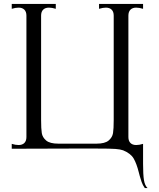

<svg xmlns="http://www.w3.org/2000/svg" viewBox="-20 -760 814 981"><path d="M689 120Q678 76 663 50Q648 24 609 8Q595 3 570 1Q545 -1 470 -1H357Q280 0 40 0V-25Q59 -19 75 -19Q94 -19 104.5 -29.5Q115 -40 115 -60V-680Q115 -700 104.5 -710.5Q94 -721 75 -721Q59 -721 40 -715V-740H265V-715Q246 -721 230 -721Q211 -721 200.5 -710.5Q190 -700 190 -680V-147Q190 -102 193.5 -80Q197 -58 216 -42Q235 -26 278 -26H473Q516 -26 535 -42Q554 -58 557.5 -80Q561 -102 561 -147V-680Q561 -700 550.5 -710.5Q540 -721 521 -721Q506 -721 486 -715V-740H711V-715Q691 -721 676 -721Q657 -721 646.5 -710.5Q636 -700 636 -680V-60Q636 -40 646.5 -29.5Q657 -19 676 -19Q692 -19 711 -25V77Q711 132 715.5 160Q720 188 734 201H720Q709 186 703.5 169.5Q698 153 694 139Q690 125 689 120Z"/></svg>

Font: Viaoda Libre
Style: Regular
Weight: 400
Designer: Gydient
Version: Version 2.000